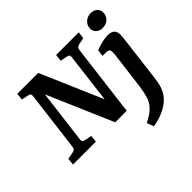

<svg xmlns="http://www.w3.org/2000/svg" viewBox="-185 -820 1228 1228"><g transform="rotate(-45 429.0 -206.0)"><path d="M15 0 20 -47 68 -56Q80 -59 85.5 -64Q91 -69 93 -83L144 -491Q145 -504 140 -508.5Q135 -513 124 -516L78 -525L83 -572H272L467 -120L449 -117L495 -491Q497 -504 492 -508.5Q487 -513 475 -516L429 -525L434 -572H639L633 -525L587 -516Q576 -513 570 -507.5Q564 -502 562 -489L501 0H397L190 -480L210 -482L160 -81Q159 -68 164 -63Q169 -58 181 -56L227 -47L222 0ZM554 193 536 146Q590 120 616.5 91.5Q643 63 653 29Q663 -5 669 -49L698 -276Q700 -289 701.5 -306Q703 -323 703 -331Q703 -346 695 -352Q687 -358 673 -358H640L646 -403Q710 -428 756 -428Q789 -428 803 -414Q817 -400 817 -374Q817 -363 815.5 -347.5Q814 -332 812 -318L776 -24Q771 20 761 48.5Q751 77 737.5 95.5Q724 114 708 128Q681 151 642 168Q603 185 554 193ZM768 -483Q741 -483 724 -498Q707 -513 707 -538Q707 -565 727.5 -585Q748 -605 780 -605Q807 -605 823.5 -589.5Q840 -574 840 -550Q840 -522 819.5 -502.5Q799 -483 768 -483Z"/></g></svg>

Font: Yrsa SemiBold
Style: Italic
Weight: 600
Italic angle: -7.10001°
Version: Version 2.004